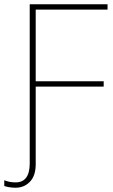

<svg xmlns="http://www.w3.org/2000/svg" viewBox="-43 -734 527 898"><path d="M30 144Q70 144 97 116Q124 88 124 34V-329H442V-354H124V-689H460V-714H96V30Q96 119 30 119Q14 119 2 116.5Q-10 114 -23 109V136Q1 144 30 144Z"/></svg>

Font: Noto Sans Display Thin
Style: Regular
Weight: 250
Designer: Monotype Design Team
Foundry: Monotype Imaging Inc.
Version: Version 1.900